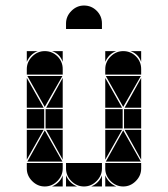

<svg xmlns="http://www.w3.org/2000/svg" viewBox="-20 -677 608 695"><path d="M142 -492Q169 -492 188 -473Q207 -454 207 -427V-407H77V-427Q77 -453 96.5 -472.5Q116 -492 142 -492ZM426 -492Q453 -492 472 -473Q491 -454 491 -427V-407H361V-427Q361 -453 380.5 -472.5Q400 -492 426 -492ZM426 -2Q400 -2 380.5 -21.5Q361 -41 361 -67V-87H491V-67Q491 -41 471.5 -21.5Q452 -2 426 -2ZM142 -2Q116 -2 96.5 -21.5Q77 -41 77 -67V-87H207V-67Q207 -41 187.5 -21.5Q168 -2 142 -2ZM284 -2Q258 -2 238.5 -21.5Q219 -41 219 -67V-87H349V-67Q349 -41 329.5 -21.5Q310 -2 284 -2ZM363 -92 426 -205 490 -92ZM79 -92 142 -205 206 -92ZM206 -402 142 -290 79 -402ZM490 -402 426 -290 363 -402ZM424 -212H361V-282H424ZM140 -212H77V-282H140ZM491 -212H429V-282H491ZM207 -212H145V-282H207ZM77 -287V-395L138 -287ZM361 -287V-395L422 -287ZM361 -207H422L361 -99ZM77 -207H138L77 -99ZM207 -287H147L207 -395ZM491 -207V-99L431 -207ZM207 -207V-99L147 -207ZM491 -287H431L491 -395ZM219 -42Q231 -14 259 -2H219ZM361 -42Q373 -14 401 -2H361ZM361 -492H401Q387 -487 377 -477Q367 -467 361 -453ZM310 -2Q324 -8 334 -18Q344 -28 349 -42V-2ZM77 -492H117Q103 -487 93 -477Q83 -467 77 -453ZM168 -2Q182 -8 192 -18Q202 -28 207 -42V-2ZM491 -492V-453Q481 -482 452 -492ZM207 -492V-453Q197 -482 168 -492ZM284 -657Q311 -657 330 -638Q349 -619 349 -592V-572H219V-592Q219 -618 238.5 -637.5Q258 -657 284 -657Z"/></svg>

Font: CAT DyFa
Style: Regular
Weight: 400
Designer: Peter Wiegel
Foundry: Peter Wiegel
Version: Version 1.001; ttfautohint (v1.3)